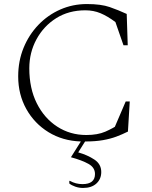

<svg xmlns="http://www.w3.org/2000/svg" viewBox="-20 -690 754 950"><path d="M388 221Q450 221 450 171Q450 139 418 121Q386 103 331 88L380 10Q290 7 220 -36Q150 -79 110 -151Q70 -223 70 -312Q70 -388 96.5 -453Q123 -518 170 -567Q217 -616 278.5 -643Q340 -670 410 -670Q480 -670 523 -655Q566 -640 607 -621L612 -466H591L551 -581Q512 -610 477.5 -624.5Q443 -639 402 -639Q320 -639 258 -600Q196 -561 160.5 -495.5Q125 -430 125 -352Q125 -253 162 -179Q199 -105 263 -63.5Q327 -22 407 -22Q463 -22 501 -38.5Q539 -55 573 -78L548 -62L602 -188H622L613 -39Q585 -25 555.5 -14Q526 -3 489 3.5Q452 10 401 10L367 64Q413 77 447 99.5Q481 122 481 161Q481 196 457 218Q433 240 391 240Q371 240 352.5 233.5Q334 227 323 218V205H326Q355 221 388 221Z"/></svg>

Font: Spectral SC ExtraLight
Style: Regular
Weight: 275
Designer: Jean-Baptiste Levee
Foundry: Production Type
Version: Version 2.001